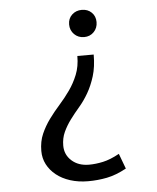

<svg xmlns="http://www.w3.org/2000/svg" viewBox="-53 -578 690 843"><g transform="rotate(-5 291.5 -156.0)"><path d="M302 220Q259 220 223 208.5Q187 197 161.5 176.5Q136 156 122 129Q108 102 108 70Q108 28 122.5 -5Q137 -38 158.5 -67.5Q180 -97 205 -125Q230 -153 251.5 -183.5Q273 -214 287.5 -250Q302 -286 302 -332H374Q374 -278 361.5 -237.5Q349 -197 330.5 -165Q312 -133 290 -107.5Q268 -82 249.5 -57Q231 -32 218.5 -5Q206 22 206 55Q206 95 235.5 121.5Q265 148 312 148Q341 148 373.5 141Q406 134 446 112L471 179Q425 204 384.5 212Q344 220 302 220ZM399 -473Q399 -447 382 -429.5Q365 -412 339 -412Q313 -412 295.5 -429.5Q278 -447 278 -473Q278 -499 295.5 -515.5Q313 -532 339 -532Q365 -532 382 -515.5Q399 -499 399 -473Z"/></g></svg>

Font: Expletus Sans
Style: Regular
Weight: 400
Designer: Jasper de Waard
Foundry: Designtown
Version: Version 7.028